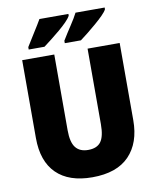

<svg xmlns="http://www.w3.org/2000/svg" viewBox="-99 -1003 893 1090"><g transform="rotate(-10 347.5 -458.5)"><path d="M629 -269Q629 -138 557.5 -64Q486 10 345 10Q210 10 138.5 -60.5Q67 -131 67 -265V-714H252V-277Q252 -208 276 -177.5Q300 -147 348 -147Q399 -147 421.5 -177.5Q444 -208 444 -278V-714H629ZM580 -917Q573 -903 553.5 -883.5Q534 -864 509 -842.5Q484 -821 459 -801Q434 -781 415 -767H322V-781Q345 -819 371.5 -859Q398 -899 412 -927H580ZM371 -917Q364 -903 345 -883.5Q326 -864 300.5 -842.5Q275 -821 250 -801.5Q225 -782 205 -767H114V-781Q137 -819 162.5 -859Q188 -899 204 -927H371Z"/></g></svg>

Font: Noto Sans Myanmar SemiCondensed Black
Style: Regular
Weight: 900
Width: 4
Designer: Monotype Design Team
Foundry: Monotype Imaging Inc.
Version: Version 2.107; ttfautohint (v1.8.4.7-5d5b)